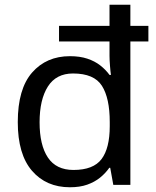

<svg xmlns="http://www.w3.org/2000/svg" viewBox="-20 -780 657 810"><path d="M275 10Q175 10 115 -59.5Q55 -129 55 -265Q55 -405 115.5 -474Q176 -543 275 -543Q317 -543 348.5 -532.5Q380 -522 403 -504Q426 -486 442 -464H448Q446 -477 444 -502.5Q442 -528 442 -544V-605H229V-671H442V-760H530V-671H606V-605H530V0H458L445 -72H441Q425 -49 402 -30.5Q379 -12 348 -1Q317 10 275 10ZM290 -63Q374 -63 408.5 -109Q443 -155 443 -248V-265Q443 -366 410 -418Q377 -470 288 -470Q217 -470 182 -415Q147 -360 147 -264Q147 -168 182 -115.5Q217 -63 290 -63Z"/></svg>

Font: Noto Sans Ambassadori
Style: Regular
Weight: 400
Designer: Monotype Design Team
Foundry: Monotype Imaging Inc.
Version: Version 2.013